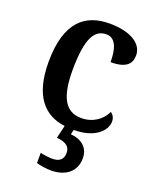

<svg xmlns="http://www.w3.org/2000/svg" viewBox="-146 -632 770 954"><g transform="rotate(20 239.5 -155.0)"><path d="M241 238C319 238 370 197 370 127C370 73 333 40 273 35L279 10C393 10 444 -47 444 -94C444 -113 436 -128 422 -137C401 -92 355 -58 293 -58C208 -58 172 -128 172 -266C172 -441 210 -492 270 -492C321 -492 336 -436 336 -369C419 -369 444 -400 444 -444C444 -506 377 -548 267 -548C142 -548 46 -481 46 -265C46 -86 119 -7 230 7L214 75C255 79 285 91 285 130C285 166 263 181 227 181C210 181 186 178 164 173V227C186 234 222 238 241 238Z"/></g></svg>

Font: Noto Serif Armenian SemiCondensed SemiBold
Style: Regular
Weight: 600
Width: 4
Designer: Monotype Design Team
Foundry: Monotype Imaging Inc.
Version: Version 2.008